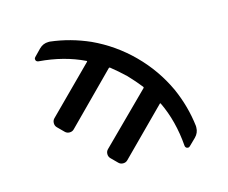

<svg xmlns="http://www.w3.org/2000/svg" viewBox="-102 -901 1204 1012"><g transform="rotate(-15 500.0 -395.5)"><path d="M875 -130.9Q875 -127 875 -123Q875 -93.8 853.5 -72.3L816.4 -36.1Q811.5 -31.2 806.6 -31.2Q803.7 -31.2 799.8 -32.2Q791 -36.1 790 -45.9Q779.3 -183.6 726.6 -293Q724.6 -296.9 721.7 -293.9L478.5 -49.8Q468.8 -40 454.1 -40Q439.5 -40 429.7 -49.8L395.5 -84Q385.7 -93.8 385.7 -108.4Q385.7 -123 395.5 -132.8L660.2 -395.5Q663.1 -398.4 660.2 -402.3Q630.9 -439.5 593.8 -478.5Q554.7 -515.6 517.6 -544.9Q513.7 -547.9 510.7 -544.9L248 -280.3Q238.3 -270.5 223.6 -270.5Q209 -270.5 199.2 -280.3L165 -314.5Q155.3 -324.2 155.3 -338.9Q155.3 -353.5 165 -363.3L408.2 -606.4Q411.1 -609.4 407.2 -611.3Q297.9 -664.1 162.1 -674.8Q151.4 -675.8 147.5 -684.6Q146.5 -688.5 146.5 -691.4Q146.5 -696.3 151.4 -701.2L187.5 -738.3Q209 -759.8 238.3 -759.8Q242.2 -759.8 246.1 -759.8Q355.5 -747.1 459 -701.2Q577.1 -646.5 669.4 -554.2Q761.7 -461.9 816.4 -343.8Q862.3 -240.2 875 -130.9Z"/></g></svg>

Font: Gen Jyuu Gothic L Monospace Medium
Style: Regular
Weight: 500
Designer: [Source Han Sans]
Ryoko NISHIZUKA  (kana & ideographs); Paul D. Hunt (Latin, Greek & Cyrillic); Wenlong ZHANG  (bopomofo
Version: Version 1.002.20150607